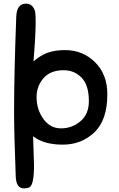

<svg xmlns="http://www.w3.org/2000/svg" viewBox="-20 -790 649 1050"><path d="M175 -671Q175 -595 163 -454Q202 -488 241.5 -502Q281 -516 336 -516Q433 -516 500 -449.5Q567 -383 567 -275Q567 -134 496.5 -66.5Q426 1 323 1Q219 1 161 -45Q166 98 166 112Q166 171 159.5 199Q153 227 142.5 233.5Q132 240 110 240Q68 240 66 174Q57 -65 57 -176Q57 -389 69 -700Q72 -770 122 -770Q146 -770 158.5 -754Q171 -738 173 -720.5Q175 -703 175 -671ZM328 -406Q256 -406 218 -362.5Q180 -319 180 -259Q180 -192 217 -140Q254 -88 314 -88Q373 -88 419.5 -126.5Q466 -165 466 -237Q466 -324 426.5 -365Q387 -406 328 -406Z"/></svg>

Font: Sniglet
Style: Regular
Weight: 400
Designer: Haley Fiege
Foundry: Haley Fiege, Pablo Impallari, Brenda Gallo
Version: Version 2.000